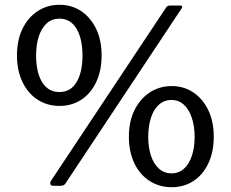

<svg xmlns="http://www.w3.org/2000/svg" viewBox="-20 -773 965 803"><path d="M698 10Q647 10 606 -16Q565 -42 542 -90Q519 -138 519 -201Q519 -265 542.5 -312.5Q566 -360 606.5 -386.5Q647 -413 698 -413Q749 -413 788.5 -386.5Q828 -360 851 -312.5Q874 -265 874 -201Q874 -138 851.5 -90Q829 -42 789 -16Q749 10 698 10ZM229 -330Q178 -330 137.5 -356Q97 -382 74 -430Q51 -478 51 -541Q51 -605 74 -652.5Q97 -700 137.5 -726.5Q178 -753 229 -753Q280 -753 319.5 -726.5Q359 -700 382 -652.5Q405 -605 405 -541Q405 -478 382.5 -430Q360 -382 320 -356Q280 -330 229 -330ZM228 -388Q276 -388 300.5 -430Q325 -472 325 -540Q325 -611 300 -653Q275 -695 228 -695Q197 -695 175.5 -675.5Q154 -656 142.5 -621.5Q131 -587 131 -540Q131 -495 142 -460.5Q153 -426 175 -407Q197 -388 228 -388ZM697 -48Q728 -48 749.5 -67.5Q771 -87 782.5 -121.5Q794 -156 794 -200Q794 -246 782 -281Q770 -316 748.5 -335.5Q727 -355 697 -355Q667 -355 645 -335.5Q623 -316 611.5 -281Q600 -246 600 -200Q600 -156 611.5 -121.5Q623 -87 645 -67.5Q667 -48 697 -48ZM254 -6Q248 4 234 4H203Q192 4 190.5 -3.5Q189 -11 194 -18L675 -742Q679 -748 683.5 -749Q688 -750 693 -750H732Q738 -750 741 -747.5Q744 -745 739 -737Z"/></svg>

Font: Libre Franklin Thin Medium
Style: Regular
Weight: 500
Version: Version 3.000